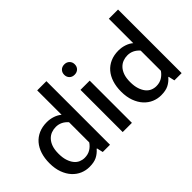

<svg xmlns="http://www.w3.org/2000/svg" viewBox="-86 -1110 1518 1518"><g transform="rotate(-45 673.0 -350.5)"><path d="M376 -711H479V0H398L386 -52H382Q356 -22 324 -6Q292 10 241 10Q201 10 164.5 -5.5Q128 -21 99.5 -52Q71 -83 54 -129Q37 -175 37 -235Q37 -291 51.5 -336Q66 -381 93.5 -413Q121 -445 161 -462.5Q201 -480 252 -480Q287 -480 320 -469Q353 -458 376 -438ZM376 -355Q334 -403 275 -403Q249 -403 225 -394Q201 -385 182 -365Q163 -345 152 -314Q141 -283 141 -238Q141 -193 151.5 -161Q162 -129 179 -108Q196 -87 218.5 -77.5Q241 -68 265 -68Q301 -68 328.5 -84Q356 -100 376 -129Z M621 0V-472H724V0ZM673 -589Q646 -589 630 -605.5Q614 -622 614 -647Q614 -672 630 -688.5Q646 -705 673 -705Q699 -705 715.5 -688.5Q732 -672 732 -647Q732 -621 715.5 -605Q699 -589 673 -589Z M1177 -711H1280V0H1199L1187 -52H1183Q1157 -22 1125 -6Q1093 10 1042 10Q1002 10 965.5 -5.5Q929 -21 900.5 -52Q872 -83 855 -129Q838 -175 838 -235Q838 -291 852.5 -336Q867 -381 894.5 -413Q922 -445 962 -462.5Q1002 -480 1053 -480Q1088 -480 1121 -469Q1154 -458 1177 -438ZM1177 -355Q1135 -403 1076 -403Q1050 -403 1026 -394Q1002 -385 983 -365Q964 -345 953 -314Q942 -283 942 -238Q942 -193 952.5 -161Q963 -129 980 -108Q997 -87 1019.5 -77.5Q1042 -68 1066 -68Q1102 -68 1129.5 -84Q1157 -100 1177 -129Z"/></g></svg>

Font: Ek Mukta Medium
Style: Regular
Weight: 500
Designer: Girish Dalvi and Yashodeep Gholap
Foundry: Ek Type
Version: Version 2.538;PS 1.002;hotconv 16.6.51;makeotf.lib2.5.65220;